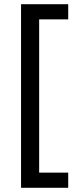

<svg xmlns="http://www.w3.org/2000/svg" viewBox="-20 -734 369 912"><path d="M304 158H80V-714H304V-642H166V86H304Z"/></svg>

Font: Noto Sans Bassa Vah
Style: Regular
Weight: 400
Designer: Monotype Design Team
Foundry: Monotype Imaging Inc.
Version: Version 2.002